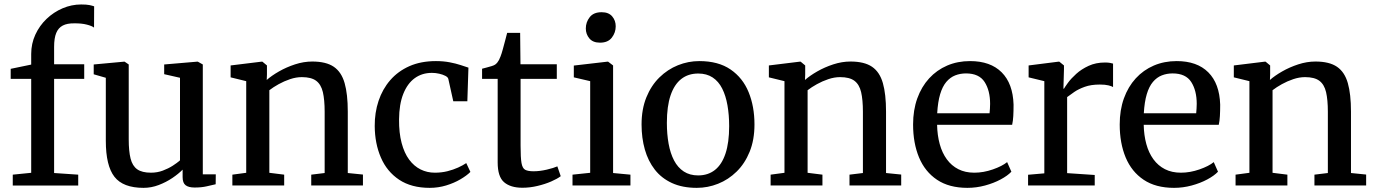

<svg xmlns="http://www.w3.org/2000/svg" viewBox="-20 -850 6305 880"><path d="M38.5 0.5V-49.5L123 -58V-488.5H29V-534.5L123 -554V-602.5Q123 -650 142 -691.2Q161 -732.5 193.5 -763.5Q226 -794.5 267 -812Q308 -829.5 352 -829.5Q376.5 -829.5 389.8 -826.8Q403 -824 411.5 -821L411 -723.5Q402 -731 377.8 -737.2Q353.5 -743.5 320 -743Q288 -743.5 267.8 -733Q247.5 -722.5 237.8 -699Q228 -675.5 228 -635V-555.5H366V-488.5H228V-57L338.5 -49.5V0.5Z M872 9.5Q844.5 9.5 830.8 -1Q817 -11.5 817 -38V-72.5Q798.5 -53.5 770 -34.2Q741.5 -15 707.5 -2Q673.5 11 638 11Q544 11 504.5 -39.8Q465 -90.5 465 -204.5V-493.5L409.5 -509.5V-554.5L550 -567.5H551L570 -554.5V-211.5Q570 -157 578.5 -123.2Q587 -89.5 609 -74Q631 -58.5 672 -58.5Q701 -58.5 726.2 -68Q751.5 -77.5 771.8 -90.5Q792 -103.5 805 -115V-493.5L732.5 -510V-554.5L885 -567.5H886.5L909.5 -554.5V-51H969L968.5 -5.5Q951 -1.5 927.2 4Q903.5 9.5 872 9.5Z M1108.5 -58V-478L1037 -495.5V-550L1179.5 -567.5H1182.5L1203.5 -550V-508.5L1202.5 -483.5Q1224.5 -503 1258.5 -522.5Q1292.5 -542 1332.2 -555Q1372 -568 1411 -568Q1474.5 -568 1509.8 -544Q1545 -520 1559.5 -469.2Q1574 -418.5 1574 -338.5V-57L1643.5 -50V0H1406.5V-49.5L1468 -57V-338Q1468 -392.5 1459.8 -427.8Q1451.5 -463 1429 -479.8Q1406.5 -496.5 1363.5 -496.5Q1337 -496.5 1309.5 -487.2Q1282 -478 1257.2 -464.2Q1232.5 -450.5 1214.5 -436.5V-58L1282.5 -49.5V0H1045V-49.5Z M1949.5 11Q1865.5 11 1809.5 -26.2Q1753.5 -63.5 1725.8 -127.8Q1698 -192 1697.5 -272Q1697 -333.5 1715 -387.5Q1733 -441.5 1768.5 -482.5Q1804 -523.5 1856.5 -546.8Q1909 -570 1978 -570Q2012 -570 2040.8 -564.5Q2069.5 -559 2091.2 -551.8Q2113 -544.5 2127 -540L2122 -386H2057.5L2035 -487.5Q2033.5 -496 2021.5 -502.2Q2009.5 -508.5 1993 -512.2Q1976.5 -516 1959.5 -516Q1914.5 -516 1881 -491.8Q1847.5 -467.5 1828.5 -420Q1809.5 -372.5 1809 -302.5Q1808.5 -240.5 1820.8 -194.5Q1833 -148.5 1855.2 -118.5Q1877.5 -88.5 1907.5 -73.5Q1937.5 -58.5 1973 -58.5Q2003.5 -58.5 2030.5 -65.2Q2057.5 -72 2079.5 -82Q2101.5 -92 2117 -102.5L2136 -62Q2119 -45 2090 -28Q2061 -11 2024.8 0Q1988.5 11 1949.5 11Z M2374.5 10.5Q2320 10.5 2290.5 -14.8Q2261 -40 2261 -105.5V-488.5H2189.5V-535Q2199.5 -537.5 2211.5 -540.8Q2223.5 -544 2234 -547.2Q2244.5 -550.5 2249.5 -554Q2255.5 -558.5 2259.5 -563.5Q2263.5 -568.5 2267 -575Q2270.5 -581.5 2274 -591Q2279 -603.5 2284.8 -625Q2290.5 -646.5 2296.2 -667.5Q2302 -688.5 2304.5 -699.5H2364L2365.5 -555.5H2532V-488.5H2366V-182Q2366 -127.5 2370.2 -103Q2374.5 -78.5 2387.2 -71.8Q2400 -65 2425.5 -65Q2454 -65 2486 -72.5Q2518 -80 2534.5 -87.5L2550 -42.5Q2534.5 -30.5 2506.2 -18.2Q2478 -6 2443.5 2.2Q2409 10.5 2374.5 10.5Z M2604 0V-49.5L2685 -58V-478L2610 -495.5V-549.5L2765 -567.5H2767L2790 -550V-57L2869.5 -49.5V0ZM2729.5 -654.5Q2697.5 -654.5 2681.2 -674Q2665 -693.5 2665 -719.5Q2665 -748.5 2682.8 -771.2Q2700.5 -794 2737 -794H2738Q2769.5 -794 2785.8 -775Q2802 -756 2802 -729.5Q2802 -700.5 2784.2 -677.5Q2766.5 -654.5 2730.5 -654.5Z M2920.5 -279.5Q2920.5 -349.5 2942.5 -403.8Q2964.5 -458 3002.2 -495Q3040 -532 3087.2 -551Q3134.5 -570 3185 -570Q3272.5 -570 3328.5 -531.5Q3384.5 -493 3411.2 -427.5Q3438 -362 3438 -279.5Q3438 -209 3416 -154.8Q3394 -100.5 3356.2 -63.5Q3318.5 -26.5 3271.2 -7.8Q3224 11 3173.5 11Q3108 11 3060 -11Q3012 -33 2981.2 -72.5Q2950.5 -112 2935.5 -164.8Q2920.5 -217.5 2920.5 -279.5ZM3180 -46Q3225 -46 3256.8 -71Q3288.5 -96 3305.2 -146.2Q3322 -196.5 3322 -272Q3322 -323.5 3314.2 -367.5Q3306.5 -411.5 3290 -444.2Q3273.5 -477 3246.2 -495Q3219 -513 3180 -513Q3134.5 -513 3102.5 -488Q3070.5 -463 3053.5 -413Q3036.5 -363 3036.5 -287Q3036.5 -235 3044.5 -191Q3052.5 -147 3069.5 -114.5Q3086.5 -82 3114 -64Q3141.5 -46 3180 -46Z M3575.5 -58V-478L3504 -495.5V-550L3646.5 -567.5H3649.5L3670.5 -550V-508.5L3669.5 -483.5Q3691.5 -503 3725.5 -522.5Q3759.5 -542 3799.2 -555Q3839 -568 3878 -568Q3941.5 -568 3976.8 -544Q4012 -520 4026.5 -469.2Q4041 -418.5 4041 -338.5V-57L4110.5 -50V0H3873.5V-49.5L3935 -57V-338Q3935 -392.5 3926.8 -427.8Q3918.5 -463 3896 -479.8Q3873.5 -496.5 3830.5 -496.5Q3804 -496.5 3776.5 -487.2Q3749 -478 3724.2 -464.2Q3699.5 -450.5 3681.5 -436.5V-58L3749.5 -49.5V0H3512V-49.5Z M4414 11Q4330 11 4274.8 -26Q4219.5 -63 4192.2 -128.5Q4165 -194 4165 -279.5Q4165 -345.5 4184.2 -399Q4203.5 -452.5 4238.5 -490.8Q4273.5 -529 4321.2 -549.5Q4369 -570 4426 -570Q4519.5 -570 4571 -518.5Q4622.5 -467 4625.5 -370.5Q4625.5 -340.5 4624.2 -318Q4623 -295.5 4619 -278H4275Q4276 -230 4287 -189.8Q4298 -149.5 4319.5 -120Q4341 -90.5 4372.5 -74.5Q4404 -58.5 4445.5 -58.5Q4487.5 -58.5 4530.5 -73.5Q4573.5 -88.5 4596 -107L4615.5 -63Q4598 -44.5 4566.2 -27.5Q4534.5 -10.5 4494.8 0.2Q4455 11 4414 11ZM4275.5 -331H4515.5Q4516.5 -339.5 4517.2 -352Q4518 -364.5 4518 -374Q4518 -435 4492.8 -474.2Q4467.5 -513.5 4407.5 -513.5Q4381 -513.5 4358 -504.5Q4335 -495.5 4317.2 -474.5Q4299.5 -453.5 4289 -418.2Q4278.5 -383 4275.5 -331Z M4692 0V-49L4766.5 -55.5V-478L4694.5 -495.5V-550L4832.5 -567.5H4835L4856.5 -550V-532L4854 -443.5H4856.5Q4861 -451.5 4875 -470.8Q4889 -490 4912.8 -511.5Q4936.5 -533 4969.5 -548.2Q5002.5 -563.5 5044.5 -563.5Q5059 -563.5 5067.5 -561.8Q5076 -560 5081.5 -558.5V-451Q5075.5 -455 5060.2 -458.8Q5045 -462.5 5021 -462.5Q4980.5 -462.5 4952 -452.2Q4923.5 -442 4904.2 -428.8Q4885 -415.5 4871 -405V-56.5L4997.5 -48V0Z M5361 11Q5277 11 5221.8 -26Q5166.5 -63 5139.2 -128.5Q5112 -194 5112 -279.5Q5112 -345.5 5131.2 -399Q5150.5 -452.5 5185.5 -490.8Q5220.5 -529 5268.2 -549.5Q5316 -570 5373 -570Q5466.5 -570 5518 -518.5Q5569.5 -467 5572.5 -370.5Q5572.5 -340.5 5571.2 -318Q5570 -295.5 5566 -278H5222Q5223 -230 5234 -189.8Q5245 -149.5 5266.5 -120Q5288 -90.5 5319.5 -74.5Q5351 -58.5 5392.5 -58.5Q5434.5 -58.5 5477.5 -73.5Q5520.5 -88.5 5543 -107L5562.5 -63Q5545 -44.5 5513.2 -27.5Q5481.5 -10.5 5441.8 0.2Q5402 11 5361 11ZM5222.5 -331H5462.5Q5463.5 -339.5 5464.2 -352Q5465 -364.5 5465 -374Q5465 -435 5439.8 -474.2Q5414.5 -513.5 5354.5 -513.5Q5328 -513.5 5305 -504.5Q5282 -495.5 5264.2 -474.5Q5246.5 -453.5 5236 -418.2Q5225.5 -383 5222.5 -331Z M5706.5 -58V-478L5635 -495.5V-550L5777.5 -567.5H5780.5L5801.5 -550V-508.5L5800.5 -483.5Q5822.5 -503 5856.5 -522.5Q5890.5 -542 5930.2 -555Q5970 -568 6009 -568Q6072.5 -568 6107.8 -544Q6143 -520 6157.5 -469.2Q6172 -418.5 6172 -338.5V-57L6241.5 -50V0H6004.5V-49.5L6066 -57V-338Q6066 -392.5 6057.8 -427.8Q6049.5 -463 6027 -479.8Q6004.5 -496.5 5961.5 -496.5Q5935 -496.5 5907.5 -487.2Q5880 -478 5855.2 -464.2Q5830.5 -450.5 5812.5 -436.5V-58L5880.5 -49.5V0H5643V-49.5Z"/></svg>

Font: Merriweather Light 18pt
Style: Regular
Weight: 400
Version: Version 2.100